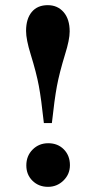

<svg xmlns="http://www.w3.org/2000/svg" viewBox="-20 -711 373 744"><path d="M181 -234H150Q140 -327 130.5 -378Q121 -429 99 -500Q81 -558 81 -591Q81 -638 103 -664.5Q125 -691 165 -691Q203 -691 226.5 -664Q250 -637 250 -589Q250 -557 232 -500Q210 -428 200.5 -377Q191 -326 181 -234ZM251 -71Q251 -36 226 -11.5Q201 13 166 13Q130 13 106 -10.5Q82 -34 82 -70Q82 -107 106.5 -131.5Q131 -156 167 -156Q204 -156 227.5 -132Q251 -108 251 -71Z"/></svg>

Font: STIX MathJax Main
Style: Bold
Weight: 700
Designer: MicroPress Inc., with final additions and corrections provided by Coen Hoffman, Elsevier (retired)
Version: Version 1.1.1